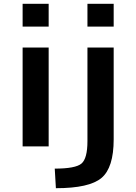

<svg xmlns="http://www.w3.org/2000/svg" viewBox="-20 -770 717 1010"><path d="M440 -28V-520H578V-37Q578 112 514 166Q450 220 274 220L268 117Q377 117 408.5 90.5Q440 64 440 -28ZM440 -630V-750H578V-630ZM99 0V-520H236V0ZM99 -630V-750H236V-630Z"/></svg>

Font: M PLUS 1p
Style: Bold
Weight: 700
Version: Version 1.062